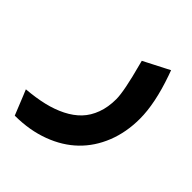

<svg xmlns="http://www.w3.org/2000/svg" viewBox="-198 -403 751 751"><g transform="rotate(45 177.0 -28.0)"><path d="M2.4 238.8 -24.4 172.4 -34.7 147.5Q17.1 143.1 58.6 133.3Q100.1 123.5 135 106Q169.9 88.4 193.4 63.7Q216.8 39.1 229.7 3.9Q242.7 -31.2 242.7 -75.7Q242.7 -119.1 210.9 -236.8L207 -252L221.2 -259.3L294.4 -296.9L314 -307.1L321.8 -285.6Q362.3 -170.4 362.3 -86.4Q362.3 -11.7 337.4 50.8Q312.5 113.3 267.1 157.2Q221.7 201.2 155.8 225.8Q89.8 250.5 10.7 251H7.3Z"/></g></svg>

Font: Samim FD-WOL
Style: Bold-FD-WOL
Weight: 700
Foundry: DejaVu fonts team - Redesigned by Saber Rastikerdar
Version: Version 4.0.5